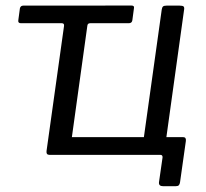

<svg xmlns="http://www.w3.org/2000/svg" viewBox="-20 -550 731 682"><path d="M559.3 111.4Q543 111.4 544.8 96.9L557.4 9.2Q558 0 549.2 0H155.2Q143.8 0 145.3 -13.6L207.4 -457.5Q208.9 -467.5 199.7 -467.5H54.4Q43.4 -467.5 45 -477.9L50.7 -520.4Q53 -530 62.7 -530L447 -530.3Q458.1 -530.3 455.8 -520.7L450.1 -477.9Q448.5 -467.5 437.3 -467.5H300.2Q291.3 -467.5 290.3 -458.8L235.3 -62.8H491.1L554.5 -515.9Q555.7 -523.8 559 -526.9Q562.2 -530 571.4 -530H618.4Q628.9 -530 632.3 -526.8Q635.6 -523.5 633.6 -513.3L571 -62.8H631Q641.8 -62.8 640.2 -49.2L619.5 97.3Q618.5 104.5 615.2 108Q612 111.4 604 111.4Z"/></svg>

Font: Libre Franklin Thin
Style: Italic
Weight: 100
Italic angle: -8°
Designer: Pablo Impallari, Rodrigo Fuenzalida, Nhung Nguyen
Foundry: Impallari Type
Version: Version 3.000